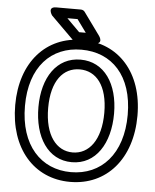

<svg xmlns="http://www.w3.org/2000/svg" viewBox="-59 -894 792 981"><g transform="rotate(5 337.0 -404.0)"><path d="M337 -13C183 -13 74 -128 74 -330C74 -531 182 -641 337 -641C493 -641 601 -531 601 -330C601 -128 492 -13 337 -13ZM337 37C524 37 651 -108 651 -330C651 -551 523 -691 337 -691C152 -691 24 -551 24 -330C24 -108 151 37 337 37ZM337 -64C460 -64 531 -177 531 -330C531 -482 459 -590 337 -590C215 -590 143 -482 143 -330C143 -177 214 -64 337 -64ZM337 -114C254 -114 193 -189 193 -330C193 -470 253 -540 337 -540C421 -540 481 -470 481 -330C481 -189 420 -114 337 -114ZM317 -729 251 -795H303L351 -729ZM289 -686C293 -682 300 -679 307 -679H400C449 -679 420 -719 420 -719L336 -835C332 -841 324 -845 316 -845H190C141 -845 172 -802 172 -802Z"/></g></svg>

Font: Falling Sky
Style: Ou
Weight: 400
Designer: Paul D. Hunt
Foundry: Adobe Systems Incorporated
Version: Version 1.02